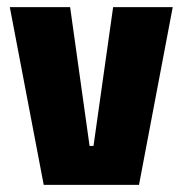

<svg xmlns="http://www.w3.org/2000/svg" viewBox="-20 -518 511 538"><path d="M242 -109 297 -498H464L369.5 0H102.5L7.5 -498H176.5L231 -109Z"/></svg>

Font: Anek Odia SemiCondensed ExtraBold
Style: Regular
Weight: 800
Width: 4
Designer: Yesha Goshar & Mahesh Sahu (Odia), Yesha Goshar (Latin)
Foundry: Ek Type
Version: Version 1.003